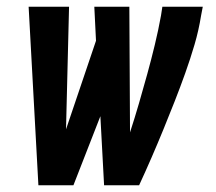

<svg xmlns="http://www.w3.org/2000/svg" viewBox="-20 -550 640 570"><path d="M94 0 65 -530H185L176 -166L265 -429L260 -530H364L366 -157Q380 -200 392.5 -243Q405 -286 417 -329.5Q429 -373 439.5 -416.5Q450 -460 458 -504L462 -530H582L577 -504Q570 -460 557.5 -417.5Q545 -375 530 -333Q515 -291 498.5 -249Q482 -207 465 -165.5Q448 -124 430 -82.5Q412 -41 393 0H289L278 -205L198 0Z"/></svg>

Font: Iosevka Curly Extended Oblique
Style: Bold
Weight: 700
Width: 7
Italic angle: -9°
Monospace: yes
Designer: Belleve Invis
Foundry: Belleve Invis
Version: Version 11.1.0; ttfautohint (v1.8.3)